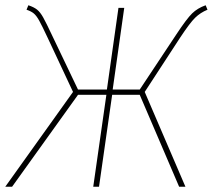

<svg xmlns="http://www.w3.org/2000/svg" viewBox="-21 -711 810 731"><path d="M769 -674Q742 -663 722 -643.5Q702 -624 665 -568L530 -361L685 0H661L511 -350H406L356 0H334L384 -350H276L25 0H-1L257 -361L161 -566Q139 -613 128.5 -632Q118 -651 108 -659.5Q98 -668 80 -674L87 -691Q108 -684 120 -674.5Q132 -665 143.5 -644.5Q155 -624 177 -577L276 -370H386L430 -681H452L408 -370H511L651 -581Q690 -640 710.5 -660Q731 -680 762 -691Z"/></svg>

Font: Fira Sans Thin
Style: Italic
Weight: 250
Italic angle: -8°
Designer: Carrois Corporate & Edenspiekermann AG
Foundry: Carrois Corporate GbR & Edenspiekermann AG
Version: Version 4.203